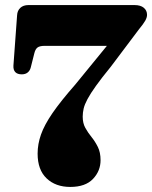

<svg xmlns="http://www.w3.org/2000/svg" viewBox="-20 -720 600 758"><path d="M415.5 -555.5 447.5 -539H156.5Q137 -539 128.2 -532.5Q119.5 -526 115.5 -509.5L101.5 -454Q98.5 -441.5 89.5 -434Q80.5 -426.5 66 -426.5Q49 -426.5 40.5 -435.2Q32 -444 33 -461L47.5 -660Q48.5 -678 60.2 -689Q72 -700 92.5 -700H511Q535 -700 547.8 -689.2Q560.5 -678.5 560.5 -661.5Q560.5 -651 553.5 -638.5Q546.5 -626 528 -603.5L417 -456Q381 -412 359 -381.2Q337 -350.5 325.5 -329Q314 -307.5 310.2 -291.2Q306.5 -275 306.5 -259.5Q306.5 -233.5 317 -214.8Q327.5 -196 341.5 -178.8Q355.5 -161.5 366.2 -140Q377 -118.5 377 -87.5Q377 -45 347 -13.5Q317 18 257.5 18Q199.5 18 164 -15.8Q128.5 -49.5 128.5 -113.5Q128.5 -151 141.8 -188.8Q155 -226.5 187.2 -273.5Q219.5 -320.5 277 -386Z"/></svg>

Font: Fraunces
Style: Bold
Weight: 700
Version: Version 1.000;[b76b70a41]